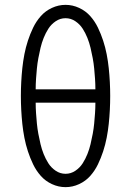

<svg xmlns="http://www.w3.org/2000/svg" viewBox="-20 -763 540 791"><path d="M250 8Q221 8 194 -4.5Q167 -17 148 -38.5Q129 -60 116.5 -86Q104 -112 95 -139.5Q86 -167 80.5 -195.5Q75 -224 72 -252.5Q69 -281 67.5 -310Q66 -339 66 -368Q66 -396 67.5 -425Q69 -454 72 -482.5Q75 -511 80.5 -539.5Q86 -568 95 -595.5Q104 -623 116.5 -649Q129 -675 148 -696.5Q167 -718 194 -730.5Q221 -743 250 -743Q279 -743 306 -730.5Q333 -718 352 -696.5Q371 -675 383.5 -649Q396 -623 405 -595.5Q414 -568 419.5 -539.5Q425 -511 428 -482.5Q431 -454 432.5 -425Q434 -396 434 -368Q434 -339 432.5 -310Q431 -281 428 -252.5Q425 -224 419.5 -195.5Q414 -167 405 -139.5Q396 -112 383.5 -86Q371 -60 352 -38.5Q333 -17 306 -4.5Q279 8 250 8ZM373 -395Q373 -417 371.5 -438.5Q370 -460 368 -481Q366 -502 362 -523.5Q358 -545 353 -566Q348 -587 340 -607Q332 -627 320.5 -645Q309 -663 290.5 -675.5Q272 -688 250 -688Q228 -688 209.5 -675.5Q191 -663 179.5 -645Q168 -627 160 -607Q152 -587 147 -566Q142 -545 138 -523.5Q134 -502 132 -481Q130 -460 128.5 -438.5Q127 -417 127 -395ZM250 -47Q272 -47 290.5 -59.5Q309 -72 320.5 -90Q332 -108 340 -128Q348 -148 353 -169Q358 -190 362 -211.5Q366 -233 368 -254Q370 -275 371.5 -296.5Q373 -318 373 -340H127Q127 -318 128.5 -296.5Q130 -275 132 -254Q134 -233 138 -211.5Q142 -190 147 -169Q152 -148 160 -128Q168 -108 179.5 -90Q191 -72 209.5 -59.5Q228 -47 250 -47Z"/></svg>

Font: Iosevka Fixed SS04 Light
Style: Regular
Weight: 300
Monospace: yes
Designer: Belleve Invis
Foundry: Belleve Invis
Version: Version 32.5.0